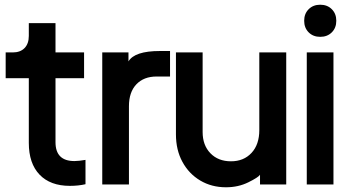

<svg xmlns="http://www.w3.org/2000/svg" viewBox="-20 -771 1479 813"><path d="M102 -166V-440H4V-549H34Q66 -549 84 -567.5Q102 -586 102 -619V-673H215V-549H336V-440H215V-169Q215 -89 295 -89Q313 -89 342 -94V9Q312 16 276 16Q193 16 147.5 -31.5Q102 -79 102 -166Z M413 -549H524V-511Q550 -555 657 -555H700V-447H643Q589 -447 557.5 -414Q526 -381 526 -321V10H413Z M725 -202V-549H838V-212Q838 -156 871 -122Q904 -88 958 -88Q1012 -88 1045 -123.5Q1078 -159 1078 -220V-549H1192V10H1081V-31Q1074 -20 1031.5 1Q989 22 937 22Q876 22 828 -6.5Q780 -35 752.5 -85.5Q725 -136 725 -202Z M1279 -549H1392V10H1279ZM1336 -751Q1366 -751 1385 -732Q1404 -713 1404 -683Q1404 -653 1385 -634Q1366 -615 1336 -615Q1306 -615 1287 -634Q1268 -653 1268 -683Q1268 -713 1287 -732Q1306 -751 1336 -751Z"/></svg>

Font: BLUETTI 2.0 Medium
Style: Italic
Weight: 500
Designer: Stijn de Vries
Foundry: tokotype
Version: Version 2.005;October 31, 2023;FontCreator 14.0.0.2814 64-bi